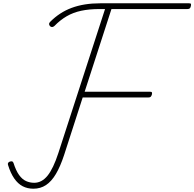

<svg xmlns="http://www.w3.org/2000/svg" viewBox="-20 -1130 1182 1168"><path d="M183 18Q147 18 118 3Q89 -12 66.5 -44.5Q44 -77 29 -126Q26 -133 29.5 -139Q33 -145 40 -147Q50 -150 54.5 -148Q59 -146 62 -139Q77 -92 96 -65.5Q115 -39 138.5 -28.5Q162 -18 188 -18Q234 -18 269 -61Q304 -104 335 -199L619 -1075H585Q523 -1075 474 -1064.5Q425 -1054 385.5 -1031Q346 -1008 311 -972Q304 -966 297.5 -965.5Q291 -965 284 -971Q278 -979 278.5 -985Q279 -991 286 -998Q314 -1026 346 -1047Q378 -1068 415.5 -1082Q453 -1096 496.5 -1103Q540 -1110 591 -1110H1130Q1140 -1110 1141.5 -1106Q1143 -1102 1141 -1093Q1139 -1083 1134.5 -1079Q1130 -1075 1120 -1075H658L495 -572H892Q902 -572 904 -568Q906 -564 904 -555Q901 -545 896.5 -541Q892 -537 882 -537H483L370 -187Q347 -117 320 -71.5Q293 -26 259.5 -4Q226 18 183 18Z"/></svg>

Font: Playwrite CU Thin
Style: Regular
Weight: 250
Designer: Veronika Burian, José Scaglione
Foundry: TypeTogether
Version: Version 1.002